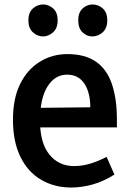

<svg xmlns="http://www.w3.org/2000/svg" viewBox="-20 -825 569 859"><path d="M299 14Q223 14 163.5 -21Q104 -56 71 -124Q38 -192 38 -289Q38 -385 70.5 -450Q103 -515 158.5 -549Q214 -583 281 -583Q361 -583 410 -548.5Q459 -514 481 -448Q503 -382 503 -292V-255H104L106 -342L384 -345Q384 -377 377.5 -403.5Q371 -430 358.5 -449.5Q346 -469 326.5 -480Q307 -491 280 -491Q226 -491 192.5 -438Q159 -385 159 -285Q159 -185 201 -133.5Q243 -82 311 -82Q347 -82 382.5 -92.5Q418 -103 457 -123L492 -44Q445 -14 395.5 0Q346 14 299 14ZM173 -662Q147 -662 127 -680.5Q107 -699 107 -734Q107 -769 127 -787Q147 -805 173 -805Q198 -805 218 -787Q238 -769 238 -734Q238 -699 217.5 -680.5Q197 -662 173 -662ZM393 -662Q368 -662 349 -680.5Q330 -699 330 -734Q330 -769 349.5 -787Q369 -805 394 -805Q420 -805 440 -787Q460 -769 460 -734Q460 -699 439.5 -680.5Q419 -662 393 -662Z"/></svg>

Font: Yaldevi ExtraLight SemiBold
Style: Regular
Weight: 600
Version: Version 1.100